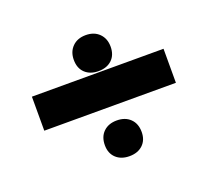

<svg xmlns="http://www.w3.org/2000/svg" viewBox="-83 -531 717 647"><g transform="rotate(-20 275.0 -207.0)"><path d="M214 -359Q214 -388 232 -406Q250 -424 280 -424Q310 -424 328 -406Q346 -388 346 -359Q346 -329 328 -312Q310 -295 280 -295Q250 -295 232 -312Q214 -329 214 -359ZM39 -291H511V-169H39ZM214 -53Q214 -83 232 -100.5Q250 -118 280 -118Q310 -118 328 -100.5Q346 -83 346 -53Q346 -24 328 -7Q310 10 280 10Q250 10 232 -7Q214 -24 214 -53Z"/></g></svg>

Font: Ysabeau Heavy
Style: Regular
Weight: 800
Designer: Christian Thalmann (Catharsis Fonts)
Version: Version 0.003